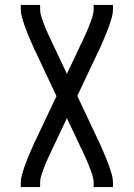

<svg xmlns="http://www.w3.org/2000/svg" viewBox="-20 -540 540 775"><path d="M64 215V197Q64 181 68.5 165.5Q73 150 78 135Q83 120 89 105.5Q95 91 101 76.5Q107 62 113.5 47.5Q120 33 127 19L208 -152L127 -324Q120 -338 113.5 -352.5Q107 -367 101 -381.5Q95 -396 89 -410.5Q83 -425 78 -440Q73 -455 68.5 -470.5Q64 -486 64 -502V-520H142V-502Q142 -488 146 -475.5Q150 -463 154.5 -450.5Q159 -438 164 -426Q169 -414 174.5 -402Q180 -390 185.5 -378Q191 -366 197 -354L250 -242L303 -354Q309 -366 314.5 -378Q320 -390 325.5 -402Q331 -414 336 -426Q341 -438 345.5 -450.5Q350 -463 354 -475.5Q358 -488 358 -502V-520H436V-502Q436 -486 431.5 -470.5Q427 -455 422 -440Q417 -425 411 -410.5Q405 -396 399 -381.5Q393 -367 386.5 -352.5Q380 -338 373 -324L292 -153L373 19Q380 33 386.5 47.5Q393 62 399 76.5Q405 91 411 105.5Q417 120 422 135Q427 150 431.5 165.5Q436 181 436 197V215H358V197Q358 183 354 170.5Q350 158 345.5 145.5Q341 133 336 121Q331 109 325.5 97Q320 85 314.5 73Q309 61 303 49L250 -63L197 49Q191 61 185.5 73Q180 85 174.5 97Q169 109 164 121Q159 133 154.5 145.5Q150 158 146 170.5Q142 183 142 197V215Z"/></svg>

Font: Zed Mono
Style: Regular
Weight: 400
Monospace: yes
Designer: Belleve Invis
Foundry: Belleve Invis
Version: Version 1.0.0; ttfautohint (v1.8.4)